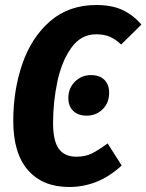

<svg xmlns="http://www.w3.org/2000/svg" viewBox="-20 -730 585 767"><path d="M545 -632 464 -552Q442 -573 419 -583Q396 -593 364 -593Q303 -593 264.5 -538.5Q226 -484 209 -403Q192 -322 192 -238Q192 -167 215 -135.5Q238 -104 285 -104Q321 -104 347 -117Q373 -130 410 -157L466 -69Q374 17 256 17Q151 17 92 -50Q33 -117 33 -247Q33 -370 69.5 -475.5Q106 -581 180.5 -645.5Q255 -710 365 -710Q427 -710 469.5 -690Q512 -670 545 -632ZM253 -338Q253 -378 279.5 -404Q306 -430 343 -430Q378 -430 397 -411Q416 -392 416 -360Q416 -319 390 -293.5Q364 -268 326 -268Q292 -268 272.5 -287Q253 -306 253 -338Z"/></svg>

Font: Fira Sans Extra Condensed
Style: Bold Italic
Weight: 700
Width: 3
Italic angle: -8°
Designer: Carrois Corporate & Edenspiekermann AG
Foundry: Carrois Corporate GbR & Edenspiekermann AG
Version: Version 4.203